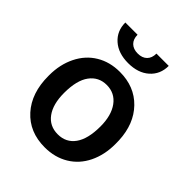

<svg xmlns="http://www.w3.org/2000/svg" viewBox="-209 -857 987 987"><g transform="rotate(45 284.5 -363.5)"><path d="M38.6 0ZM38.6 -269Q38.6 -346.7 69.3 -408.9Q100.1 -471.2 155.8 -504.6Q211.4 -538.1 283.7 -538.1Q390.6 -538.1 457.3 -469.2Q523.9 -400.4 529.3 -286.6L529.8 -258.8Q529.8 -180.7 499.8 -119.1Q469.7 -57.6 413.8 -23.9Q357.9 9.8 284.7 9.8Q172.9 9.8 105.7 -64.7Q38.6 -139.2 38.6 -263.2ZM157.2 -258.8Q157.2 -177.2 190.9 -131.1Q224.6 -85 284.7 -85Q344.7 -85 378.2 -131.8Q411.6 -178.7 411.6 -269Q411.6 -349.1 377.2 -396Q342.8 -442.9 283.7 -442.9Q225.6 -442.9 191.4 -396.7Q157.2 -350.6 157.2 -258.8ZM439.5 -737.3Q439.5 -675.8 396.5 -637.7Q353.5 -599.6 281.7 -599.6Q210 -599.6 167 -637.7Q124 -675.8 124 -737.3H212.9Q212.9 -705.1 231.2 -687.3Q249.5 -669.4 281.7 -669.4Q314 -669.4 332 -687.3Q350.1 -705.1 350.1 -737.3Z"/></g></svg>

Font: Roboto Medium
Style: Regular
Weight: 500
Designer: Google
Version: Version 2.134; 2016; ttfautohint (v1.6)